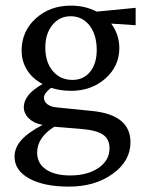

<svg xmlns="http://www.w3.org/2000/svg" viewBox="-20 -447 523 689"><path d="M235.4 -121.1Q196.8 -121.1 163.1 -131.8Q137.7 -112.3 137.7 -96.7Q137.7 -82.5 149.9 -73Q162.1 -63.5 184.6 -61.5L310.5 -48.8Q448.2 -35.2 448.2 63.5Q448.2 130.9 384.5 176.8Q320.8 222.7 227.5 222.7Q137.7 222.7 85 193.6Q32.2 164.6 32.2 115.2Q32.2 83.5 56.2 56.2Q80.1 28.8 132.8 1Q103.5 -3.4 84.5 -21.2Q65.4 -39.1 65.4 -62.5Q65.4 -107.4 132.8 -145.5Q97.2 -164.1 77.4 -195.3Q57.6 -226.6 57.6 -265.6Q57.6 -334.5 108.2 -380.6Q158.7 -426.8 234.4 -426.8Q285.6 -426.8 327.1 -405.3L466.8 -418.9V-356.4L378.9 -362.3Q408.2 -323.7 408.2 -274.4Q408.2 -209.5 358.2 -165.3Q308.1 -121.1 235.4 -121.1ZM240.2 -160.2Q279.8 -160.2 303.5 -189.5Q327.1 -218.8 327.1 -267.6Q327.1 -322.3 301.3 -355.5Q275.4 -388.7 233.4 -388.7Q193.4 -388.7 168 -357.4Q142.6 -326.2 142.6 -276.4Q142.6 -224.1 169.4 -192.1Q196.3 -160.2 240.2 -160.2ZM113.3 100.6Q113.3 139.2 144.8 160.9Q176.3 182.6 231.4 182.6Q294.4 182.6 333.7 155.5Q373 128.4 373 85Q373 52.2 349.4 36.1Q325.7 20 270.5 15.6L174.8 7.8Q113.3 46.4 113.3 100.6Z"/></svg>

Font: Crimson Pro
Style: Regular
Weight: 400
Designer: Jacques Le Bailly
Foundry: Baron von Fonthausen
Version: Version 1.003